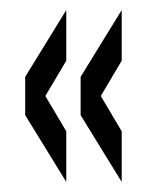

<svg xmlns="http://www.w3.org/2000/svg" viewBox="-20 -463 292 381"><path d="M221.5 -102V-202.5L180 -272.5L221.5 -342.5V-443L140 -310.5V-234.5ZM111.5 -102V-202.5L70 -272.5L111.5 -342.5V-443L30 -310.5V-234.5Z"/></svg>

Font: League Gothic Condensed
Style: Regular
Weight: 400
Width: 3
Designer: The League of Moveable Type
Version: Version 1.600; ttfautohint (v1.8.3)